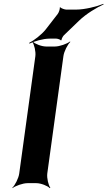

<svg xmlns="http://www.w3.org/2000/svg" viewBox="-20 -953 559 999"><path d="M226 -50 310 -661C313 -685 332 -722 346 -735L344 -737C329 -725 290 -711 266 -711H220C196 -711 161 -725 150 -737L148 -735C158 -722 167 -685 164 -661L80 -50C77 -26 58 11 44 24L45 26C60 14 99 0 123 0H169C193 0 228 14 239 26L242 24C232 11 223 -26 226 -50ZM280 -880 218 -800C196 -772 156 -742 132 -730L133 -726C157 -738 204 -752 238 -752H273C279 -752 295 -747 296 -743L300 -744C299 -749 307 -764 312 -769L392 -846C428 -881 485 -915 519 -930L518 -933C484 -919 421 -903 375 -903H325C317 -903 297 -910 294 -915L291 -914C293 -908 286 -887 280 -880Z"/></svg>

Font: Asimov
Style: EdgeIt
Weight: 500
Designer: Google
Version: Version 2.000980: 2014